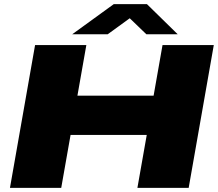

<svg xmlns="http://www.w3.org/2000/svg" viewBox="-20 -905 1050 925"><path d="M28 0 149 -688H396L353 -444H720L763 -688H1010L889 0H642L687 -255H320L275 0ZM328 -740 528 -885H688L836 -740H685L575 -846H645L499 -740Z"/></svg>

Font: Archivo Expanded Black
Style: Italic
Weight: 900
Width: 7
Italic angle: -10°
Designer: Hector Gatti
Foundry: Omnibus-Type
Version: Version 2.001